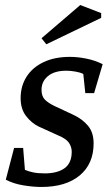

<svg xmlns="http://www.w3.org/2000/svg" viewBox="-20 -734 436 763"><path d="M144 9Q112 9 72.5 2.5Q33 -4 3 -20L36 -146H72L79 -59Q93 -53 111.5 -49Q130 -45 158 -45Q208 -45 236.5 -65.5Q265 -86 265 -131Q265 -150 254 -166.5Q243 -183 211 -196L134 -231Q105 -245 83.5 -273Q62 -301 62 -344Q62 -392 85.5 -429Q109 -466 153 -487Q197 -508 258 -508Q289 -508 323.5 -501Q358 -494 388 -479L354 -364H319L311 -440Q300 -446 280 -449.5Q260 -453 244 -453Q196 -453 170.5 -431.5Q145 -410 145 -377Q145 -352 158 -338.5Q171 -325 198 -312L273 -277Q307 -261 329.5 -234.5Q352 -208 352 -164Q352 -83 297 -37Q242 9 144 9ZM164 -558 145 -582 299 -714 382 -682V-663Z"/></svg>

Font: Manuale Medium
Style: Italic
Weight: 500
Italic angle: -11°
Version: Version 1.002